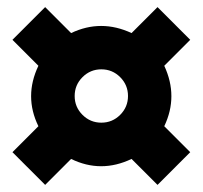

<svg xmlns="http://www.w3.org/2000/svg" viewBox="-20 -522 570 540"><path d="M423 -2 350 -75Q264 -34 180 -75L107 -2L15 -94L88 -167Q47 -251 88 -337L15 -410L107 -502L180 -429Q264 -469 350 -429L423 -502L515 -410L442 -337Q482 -251 442 -167L515 -94ZM190 -252Q190 -221 212 -199Q234 -177 265 -177Q296 -177 318 -199Q340 -221 340 -252Q340 -283 318 -305Q296 -327 265 -327Q234 -327 212 -305Q190 -283 190 -252Z"/></svg>

Font: TitilliumText22L Xb
Style: Bold
Weight: 400
Designer: Campivisivi
Foundry: Campivisivi
Version: 1.000